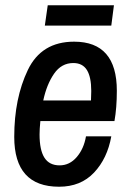

<svg xmlns="http://www.w3.org/2000/svg" viewBox="-20 -696 496 728"><path d="M34 -177Q34 -323 85.5 -430.5Q137 -538 261 -538Q423 -538 423 -352Q423 -287 414 -237H133Q130 -206 130 -186Q130 -127 148.5 -98Q167 -69 206 -69Q244 -69 271 -100.5Q298 -132 306 -179H402Q387 -95 336.5 -41.5Q286 12 204 12Q34 12 34 -177ZM325 -315 326 -351Q326 -404 309.5 -430.5Q293 -457 258 -457Q213 -457 185 -416.5Q157 -376 144 -315ZM161 -676H412L402 -599H150Z"/></svg>

Font: Archivo Narrow Medium
Style: Italic
Weight: 500
Italic angle: -8°
Designer: Hector Gatti
Foundry: Omnibus-Type
Version: Version 2.001